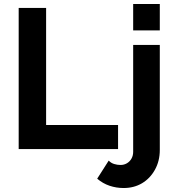

<svg xmlns="http://www.w3.org/2000/svg" viewBox="-20 -750 885 966"><path d="M74 0V-710H212V-121H574V0ZM602 196Q565 196 531 184.5Q497 173 469 149L527 58Q538 70 554 75Q570 80 586 80Q604 80 618.5 71.5Q633 63 641.5 48Q650 33 650 14V-524H784V4Q784 60 759.5 104Q735 148 694.5 172Q654 196 602 196ZM650 -597V-730H784V-597Z"/></svg>

Font: Raleway Thin
Style: Bold
Weight: 700
Version: Version 4.026